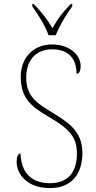

<svg xmlns="http://www.w3.org/2000/svg" viewBox="-20 -951 490 981"><path d="M228 -771H265C282 -816 320 -880 349 -918V-931H342C297 -885 275 -855 248 -807C220 -855 196 -885 152 -931H145V-918C173 -880 213 -816 228 -771ZM235 10C346 10 401 -62 401 -170C401 -285 323 -329 239 -381C157 -430 114 -467 114 -555C114 -637 158 -699 246 -699C326 -699 371 -656 371 -574C384 -574 392 -587 392 -614C392 -671 334 -724 246 -724C147 -724 86 -651 86 -561C86 -454 133 -410 226 -356C331 -294 373 -255 373 -166C373 -73 329 -15 235 -15C137 -15 87 -74 85 -167C71 -167 65 -146 65 -125C65 -61 118 10 235 10Z"/></svg>

Font: Noto Serif Armenian SemiCondensed Thin
Style: Regular
Weight: 100
Width: 4
Designer: Monotype Design Team
Foundry: Monotype Imaging Inc.
Version: Version 2.008